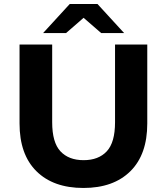

<svg xmlns="http://www.w3.org/2000/svg" viewBox="-20 -921 828 953"><path d="M394 12Q245 12 161 -71Q77 -154 77 -308V-700H239V-314Q239 -214 280 -170Q321 -126 395 -126Q469 -126 510 -170Q551 -214 551 -314V-700H711V-308Q711 -154 627 -71Q543 12 394 12ZM194 -757 326 -901H464L596 -757H482L344 -877H446L308 -757Z"/></svg>

Font: Montserrat Thin
Style: Bold
Weight: 700
Version: Version 9.000